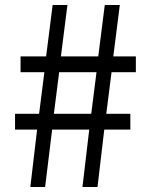

<svg xmlns="http://www.w3.org/2000/svg" viewBox="-20 -746 595 766"><path d="M101 0 128 -229H40V-292H136L157 -458H62V-521H164L190 -726H249L223 -521H372L398 -726H458L432 -521H522V-458H425L404 -292H500V-229H396L369 0H309L336 -229H188L160 0ZM195 -292H344L365 -458H216Z"/></svg>

Font: Noto Sans TC Thin
Style: Regular
Weight: 400
Version: Version 2.004-H2;hotconv 1.0.118;makeotfexe 2.5.65603